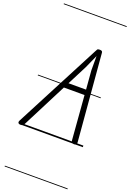

<svg xmlns="http://www.w3.org/2000/svg" viewBox="-314 -1318 1238 1835"><g transform="rotate(20 304.5 -401.0)"><path d="M0 2.5Q-9.5 2.5 -16.5 -1.5Q-23.5 -5.5 -24.8 -13.8Q-26 -22 -19.5 -34L431 -899Q439.5 -915.5 444.2 -923.2Q449 -931 468.5 -931Q484.5 -931 490.8 -925.5Q497 -920 497.5 -910L572 -28Q573.5 -13.5 568 -5.5Q562.5 2.5 546 2.5Q526.5 2.5 521.2 -6.8Q516 -16 515 -27L479.5 -474H269.5L43 -30.5Q33 -10.5 26 -4Q19 2.5 0 2.5ZM297 -527.5H475.5L460 -719.5V-863L400 -729ZM0 2.5Q-9.5 2.5 -16.5 -1.5Q-23.5 -5.5 -24.8 -13.8Q-26 -22 -19.5 -34L431 -899Q439.5 -915.5 444.2 -923.2Q449 -931 468.5 -931Q484.5 -931 490.8 -925.5Q497 -920 497.5 -910L572 -28Q573.5 -13.5 568 -5.5Q562.5 2.5 546 2.5Q526.5 2.5 521.2 -6.8Q516 -16 515 -27L479.5 -474H269.5L43 -30.5Q33 -10.5 26 -4Q19 2.5 0 2.5ZM297 -527.5H475.5L460 -719.5V-863L400 -729ZM-5 420.5H634.5V428.5H-5ZM-5 -16H634.5V0H-5ZM-5 -505.5H634.5V-497.5H-5ZM-5 -1230H634.5V-1222H-5Z"/></g></svg>

Font: Edu VIC WA NT Pre Guide
Style: Regular
Weight: 400
Designer: Tina and Corey Anderson, Eben Sorkin, Mirko Velimirovic
Foundry: Google for Education
Version: Version 1.000